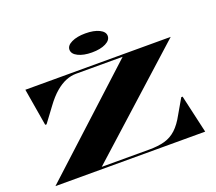

<svg xmlns="http://www.w3.org/2000/svg" viewBox="-149 -1142 1519 1348"><g transform="rotate(-20 610.5 -468.0)"><path d="M46 0 800 -692H452Q414 -692 375.5 -676.5Q337 -661 297.5 -627.5Q258 -594 217 -538L136 -429H126L79 -708H1165L398 -16H753Q820 -16 868.5 -29.5Q917 -43 955 -78Q993 -113 1027 -176L1090 -285H1100L1165 0ZM609 -936Q673 -936 712.5 -916.5Q752 -897 752 -866Q752 -834 712.5 -814Q673 -794 609 -794Q547 -794 506.5 -814Q466 -834 466 -866Q466 -897 506.5 -916.5Q547 -936 609 -936Z"/></g></svg>

Font: Kalnia Expanded Medium
Style: Regular
Weight: 500
Width: 7
Designer: Frida Medrano
Foundry: Frida Medrano
Version: Version 1.105